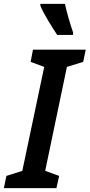

<svg xmlns="http://www.w3.org/2000/svg" viewBox="-64 -970 462 990"><path d="M312 -790 313 -802Q299 -843 288.5 -880Q278 -917 271 -950H144V-941Q156 -911 184.5 -863.5Q213 -816 231 -790ZM227 0 241 -63 169 -89 281 -625 365 -651 378 -714H106L94 -651L164 -625L51 -89L-31 -63L-44 0Z"/></svg>

Font: Noto Sans Display Condensed
Style: Bold Italic
Weight: 700
Width: 3
Designer: Monotype Design team
Foundry: Monotype Imaging Inc.
Version: 1.000